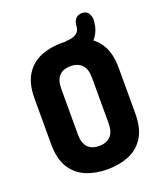

<svg xmlns="http://www.w3.org/2000/svg" viewBox="-154 -947 891 1052"><g transform="rotate(-20 291.5 -420.5)"><path d="M291 6Q222 6 166.5 -17Q111 -40 78.5 -92Q46 -144 46 -230V-495Q46 -581 78.5 -633Q111 -685 166.5 -708Q222 -731 291 -731Q360 -731 416 -708Q472 -685 504.5 -633Q537 -581 537 -495V-230Q537 -144 504.5 -92Q472 -40 416 -17Q360 6 291 6ZM291 -130Q333 -130 357 -154Q381 -178 381 -230V-495Q381 -547 357 -571Q333 -595 291 -595Q249 -595 225.5 -571Q202 -547 202 -495V-230Q202 -178 225.5 -154Q249 -130 291 -130ZM313 -632V-732Q352 -732 375 -747Q398 -762 398 -794Q398 -812 411 -829.5Q424 -847 449 -847Q477 -847 487.5 -828.5Q498 -810 498 -794Q498 -751 479 -714Q460 -677 419.5 -654.5Q379 -632 313 -632Z"/></g></svg>

Font: Dosis ExtraBold
Style: Regular
Weight: 800
Designer: EdgarTolentino, PabloImpallari, IginoMarini
Foundry: EdgarTolentino, PabloImpallari, IginoMarini
Version: Version 3.001; ttfautohint (v1.8.2)